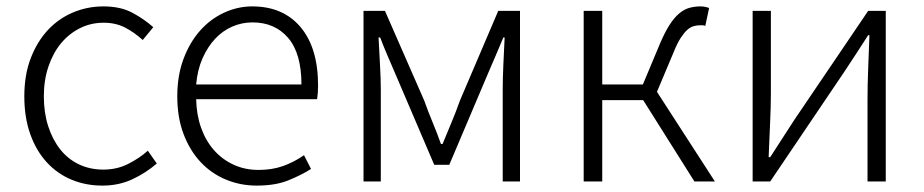

<svg xmlns="http://www.w3.org/2000/svg" viewBox="-20 -567 2888 600"><path d="M300 13Q248 13 203.5 -5.5Q159 -24 126 -60Q93 -96 74.5 -148Q56 -200 56 -266Q56 -333 76 -385Q96 -437 129.5 -473Q163 -509 208 -528Q253 -547 303 -547Q357 -547 394 -527Q431 -507 459 -482L426 -442Q401 -465 371.5 -480.5Q342 -496 304 -496Q264 -496 230 -479Q196 -462 171 -432Q146 -402 131.5 -359.5Q117 -317 117 -266Q117 -215 130.5 -173Q144 -131 168 -100.5Q192 -70 226.5 -53.5Q261 -37 303 -37Q345 -37 380 -54.5Q415 -72 442 -96L470 -56Q435 -26 393 -6.5Q351 13 300 13Z M782 13Q731 13 685.5 -6Q640 -25 606.5 -61Q573 -97 553.5 -148.5Q534 -200 534 -266Q534 -331 553.5 -383Q573 -435 605.5 -471.5Q638 -508 680.5 -527.5Q723 -547 768 -547Q865 -547 919.5 -482Q974 -417 974 -299Q974 -277 971 -257H593Q594 -208 608.5 -167.5Q623 -127 648.5 -98Q674 -69 709.5 -52.5Q745 -36 788 -36Q831 -36 865.5 -48.5Q900 -61 930 -82L952 -39Q920 -19 880 -3Q840 13 782 13ZM922 -303Q922 -400 880.5 -448.5Q839 -497 769 -497Q736 -497 706 -484Q676 -471 652.5 -446Q629 -421 613 -385Q597 -349 593 -303Z M1183 -533 1306 -252Q1318 -218 1332 -184.5Q1346 -151 1358 -117H1363Q1377 -151 1391 -184.5Q1405 -218 1417 -252L1537 -533H1605V0H1551V-288Q1551 -320 1553 -365Q1555 -410 1557 -450H1553Q1541 -421 1528.5 -392Q1516 -363 1504 -335L1384 -52H1337L1216 -335Q1204 -363 1191.5 -392Q1179 -421 1168 -450H1163Q1165 -410 1167.5 -365Q1170 -320 1170 -288V0H1116V-533Z M1862 -533V-303H1989L2043 -432Q2058 -467 2072.5 -489.5Q2087 -512 2102.5 -525Q2118 -538 2134.5 -542.5Q2151 -547 2169 -547Q2177 -547 2184 -545.5Q2191 -544 2196 -542L2184 -486Q2179 -488 2176 -488Q2173 -488 2167 -488Q2157 -488 2147 -485Q2137 -482 2127.5 -473.5Q2118 -465 2107.5 -449Q2097 -433 2086 -406L2033 -280L2214 0H2150L1990 -254H1862V0H1804V-533Z M2332 -533H2389V-276Q2389 -233 2386.5 -181.5Q2384 -130 2382 -76H2387Q2403 -101 2424.5 -134Q2446 -167 2462 -192L2693 -533H2748V0H2691V-256Q2691 -301 2693 -352Q2695 -403 2697 -457H2693Q2677 -432 2655.5 -399Q2634 -366 2618 -342L2387 0H2332Z"/></svg>

Font: Kinto Sans Light
Style: Regular
Weight: 300
Designer: Authors: Ryoko NISHIZUKA  (kana & ideographs); Paul D. Hunt (Latin, Greek & Cyrillic); Wenlong ZHANG  (bopomofo); Sandol
Foundry: Adobe Systems Incorporated, ookami Inc.
Version: Version 0.001